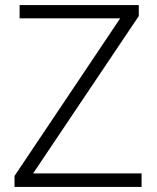

<svg xmlns="http://www.w3.org/2000/svg" viewBox="-20 -734 615 754"><path d="M536 0V-53H110L525 -671V-714H57V-662H452L37 -43V0Z"/></svg>

Font: Noto Sans Gurmukhi Light
Style: Regular
Weight: 300
Designer: Jelle Bosma - Monotype Design Team
Foundry: Monotype Imaging Inc.
Version: Version 2.004